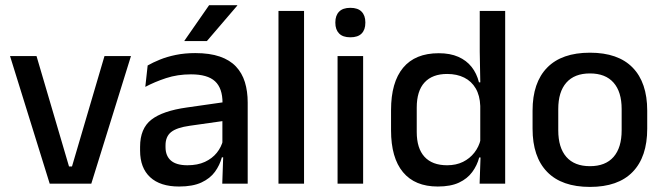

<svg xmlns="http://www.w3.org/2000/svg" viewBox="-20 -704 2544 736"><path d="M256 -66 380.5 -489H482L330 0H170.5L18.5 -489H120L244.5 -66Z M832 0 836 -116 832.5 -131V-285L833 -309.5Q833 -366 804.2 -392.5Q775.5 -419 712 -419Q660.5 -419 616.5 -404.5Q572.5 -390 537 -371L546 -453Q566 -464.5 593 -475.5Q620 -486.5 654 -493.5Q688 -500.5 728.5 -500.5Q784 -500.5 822.5 -487.2Q861 -474 884.5 -449Q908 -424 918.8 -389Q929.5 -354 929.5 -311V0ZM666.5 11Q594 11 555.5 -24.8Q517 -60.5 517 -126.5V-141.5Q517 -211.5 560.2 -245.2Q603.5 -279 696.5 -292L843.5 -313L849 -242L708 -222Q657.5 -215 636 -197.8Q614.5 -180.5 614.5 -147V-140Q614.5 -106.5 635.2 -88.5Q656 -70.5 698.5 -70.5Q737.5 -70.5 765.5 -83.5Q793.5 -96.5 811 -118.2Q828.5 -140 835 -166.5L848.5 -101H830.5Q822.5 -71 804 -45.5Q785.5 -20 752.2 -4.5Q719 11 666.5 11ZM781.5 -684H889.5V-682.5L773 -546.5H687V-548Z M1047.5 0V-662H1145.5V0Z M1274 0V-489H1372V0ZM1323 -561Q1294 -561 1279.8 -575.8Q1265.5 -590.5 1265.5 -616.5V-618.5Q1265.5 -644.5 1279.8 -659.2Q1294 -674 1323 -674Q1352 -674 1366.2 -659.2Q1380.5 -644.5 1380.5 -618.5V-616.5Q1380.5 -590 1366.2 -575.5Q1352 -561 1323 -561Z M1658 11Q1570.5 11 1524.8 -44Q1479 -99 1479 -204.5V-282Q1479 -388.5 1525.2 -444.2Q1571.5 -500 1662 -500Q1705.5 -500 1736.8 -486.2Q1768 -472.5 1787.8 -447.5Q1807.5 -422.5 1816 -388.5H1848.5L1821 -298Q1819.5 -338 1803.5 -365.2Q1787.5 -392.5 1759.5 -406.5Q1731.5 -420.5 1694 -420.5Q1637.5 -420.5 1607.5 -388Q1577.5 -355.5 1577.5 -291.5V-198Q1577.5 -135.5 1607.2 -103Q1637 -70.5 1694 -70.5Q1728.5 -70.5 1754.8 -83.5Q1781 -96.5 1798.5 -119Q1816 -141.5 1822.5 -169.5L1845.5 -100.5H1817Q1809 -70 1790.2 -44.5Q1771.5 -19 1739.5 -4Q1707.5 11 1658 11ZM1818.5 0 1822.5 -114.5 1821 -145.5V-348.5L1821.5 -367.5L1819 -506V-662H1916.5V0Z M2241.5 12.5Q2133.5 12.5 2077.5 -45Q2021.5 -102.5 2021.5 -210.5V-280Q2021.5 -387.5 2077.5 -444.8Q2133.5 -502 2241.5 -502Q2349.5 -502 2405.2 -444.8Q2461 -387.5 2461 -280V-210.5Q2461 -102.5 2405.2 -45Q2349.5 12.5 2241.5 12.5ZM2241.5 -67Q2301 -67 2332 -102.5Q2363 -138 2363 -204.5V-286Q2363 -352 2332 -387.2Q2301 -422.5 2241.5 -422.5Q2182 -422.5 2151 -387.2Q2120 -352 2120 -286V-204.5Q2120 -138 2151 -102.5Q2182 -67 2241.5 -67Z"/></svg>

Font: Anek Telugu Medium Medium
Style: Regular
Weight: 500
Version: Version 1.003